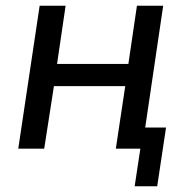

<svg xmlns="http://www.w3.org/2000/svg" viewBox="-20 -521 657 673"><path d="M452 132 472 0H386L419 -219H169L135 0H44L119 -501H210L180 -297H430L460 -501H552L489 -74H562L531 132Z"/></svg>

Font: Nunitoga
Style: Medium Italic
Weight: 500
Italic angle: -9°
Designer: Vernon Adams
Foundry: Vernon Adams
Version: Version 1.0